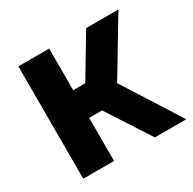

<svg xmlns="http://www.w3.org/2000/svg" viewBox="-125 -670 804 799"><g transform="rotate(-30 277.0 -270.0)"><path d="M57 0V-540H205V-340H263L381 -537H536L378 -274L552 0H401L267 -207H205V0Z"/></g></svg>

Font: Exo Thin
Style: Bold
Weight: 700
Version: Version 2.000